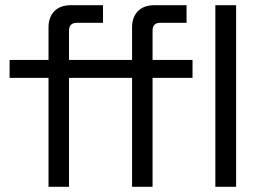

<svg xmlns="http://www.w3.org/2000/svg" viewBox="-20 -720 1000 740"><path d="M167 0V-420H17V-489H167V-614Q167 -654 189.5 -677Q212 -700 254 -700H377V-632H276Q246 -632 246 -602V-489H369V-420H246V0ZM489 0V-420H369V-489H489V-614Q489 -654 511.5 -677Q534 -700 576 -700H699V-632H597Q568 -632 568 -602V-489H722V-420H568V0ZM810 0V-700H890V0Z"/></svg>

Font: Space Grotesk Frontify
Style: Regular
Weight: 400
Designer: Florian Karsten
Version: Version 2.000